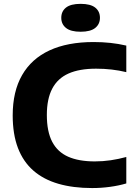

<svg xmlns="http://www.w3.org/2000/svg" viewBox="-20 -968 705 998"><path d="M459 9.5Q360 9.5 283.2 -12.8Q206.5 -35 153.5 -81.2Q100.5 -127.5 73.2 -199Q46 -270.5 46 -368.5Q46 -492.5 94.8 -577.5Q143.5 -662.5 237.2 -706Q331 -749.5 466.5 -749.5Q512 -749.5 554 -745Q596 -740.5 636.5 -731V-593Q599.5 -602 560.5 -606.5Q521.5 -611 479.5 -611Q392.5 -611 336 -585.8Q279.5 -560.5 251.5 -507.2Q223.5 -454 223.5 -370.5Q223.5 -284.5 251.2 -231.2Q279 -178 334.2 -153.5Q389.5 -129 472.5 -129Q515 -129 555.5 -135Q596 -141 636.5 -152V-14.5Q597.5 -3 552 3.2Q506.5 9.5 459 9.5ZM399 -803Q347.5 -803 323 -822.8Q298.5 -842.5 298.5 -875.5Q298.5 -909 323 -928.5Q347.5 -948 399 -948Q450.5 -948 475 -928.5Q499.5 -909 499.5 -875.5Q499.5 -842.5 475 -822.8Q450.5 -803 399 -803Z"/></svg>

Font: Encode Sans SC SemiExpanded
Style: Bold
Weight: 700
Width: 6
Designer: Multiple Designers
Foundry: Impallari Type
Version: Version 3.002